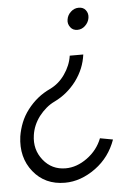

<svg xmlns="http://www.w3.org/2000/svg" viewBox="-52 -552 541 805"><g transform="rotate(-5 218.0 -150.0)"><path d="M259 -467Q256 -449 268 -434Q278 -421 297 -421Q315 -421 329 -434Q344 -448 347 -467Q350 -486 339 -500Q329 -513 310 -513Q291 -513 277 -500Q262 -487 259 -467ZM189 213Q256 213 319 167Q379 123 405 50L351 40Q332 89 288 121Q244 153 197 153Q139 153 103 108Q67 63 76 3Q82 -39 109 -75Q123 -93 139.5 -107Q156 -121 175 -130Q202 -143 225 -162Q248 -181 267 -206Q286 -232 297 -259Q308 -286 312 -316H255Q249 -275 223 -238Q198 -202 160 -184Q132 -171 108.5 -152Q85 -133 65 -107Q46 -82 35 -54.5Q24 -27 19 3Q7 91 56 152Q105 213 189 213Z"/></g></svg>

Font: Unageo
Style: Light-Italic
Weight: 300
Designer: Richard Sepsi
Foundry: Richard Sepsi
Version: Version 2.000